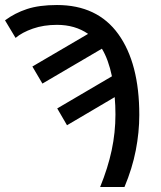

<svg xmlns="http://www.w3.org/2000/svg" viewBox="-30 -745 643 765"><path d="M369 0Q400 -76 415 -146.5Q430 -217 430 -289Q430 -325 427 -358L237 -246L198 -313L416 -441Q402 -508 376 -551L139 -412L99 -480L321 -610Q269 -646 197 -646Q144 -646 101 -631Q58 -616 32 -594L-10 -664Q29 -693 77.5 -709Q126 -725 197 -725Q358 -725 441.5 -609Q525 -493 525 -287Q525 -218 511 -146Q497 -74 466 0Z"/></svg>

Font: Noto Sans
Style: Regular
Weight: 400
Designer: Monotype Design Team
Foundry: Monotype Imaging Inc.
Version: Version 1.902